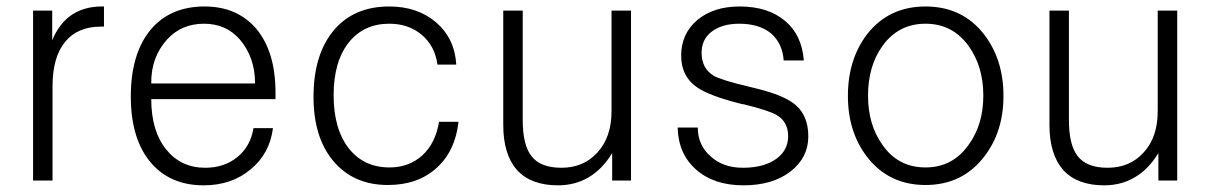

<svg xmlns="http://www.w3.org/2000/svg" viewBox="-20 -551 3702 587"><path d="M81.1 1H140.6V-287.1Q140.6 -377 179.7 -423.8Q217.8 -469.7 289.1 -469.7H297.9V-531.2H291Q239.3 -531.2 201.2 -506.8Q161.1 -480.5 139.6 -427.7V-518.6H81.1Z M442.4 -295.9Q441.4 -376 491.2 -430.7Q535.2 -478.5 603.5 -478.5Q670.9 -478.5 712.9 -430.7Q759.8 -376 759.8 -295.9ZM442.4 -248H822.3V-267.6Q822.3 -392.6 763.7 -462.9Q705.1 -531.2 605.5 -531.2Q500 -531.2 440.4 -460Q379.9 -386.7 379.9 -255.9Q379.9 -127.9 439.5 -55.7Q499 15.6 602.5 15.6Q688.5 15.6 746.1 -33.2Q804.7 -81.1 814.5 -159.2H754.9Q746.1 -103.5 705.1 -70.3Q665 -38.1 607.4 -38.1Q533.2 -38.1 488.3 -93.8Q442.4 -150.4 442.4 -248Z M1322.3 -178.7Q1311.5 -113.3 1271.5 -76.2Q1230.5 -39.1 1170.9 -39.1Q1092.8 -39.1 1046.9 -96.7Q1000 -156.2 1000 -259.8Q1000 -363.3 1046.9 -421.9Q1092.8 -478.5 1169.9 -478.5Q1228.5 -478.5 1268.6 -445.3Q1309.6 -411.1 1317.4 -353.5H1375Q1370.1 -433.6 1313.5 -482.4Q1256.8 -531.2 1169.9 -531.2Q1062.5 -531.2 1001 -459Q938.5 -384.8 938.5 -254.9Q938.5 -129.9 1000 -57.6Q1061.5 14.6 1166 14.6Q1257.8 14.6 1315.4 -38.1Q1372.1 -89.8 1381.8 -178.7Z M1909.2 -518.6H1849.6V-210.9Q1849.6 -131.8 1806.6 -85Q1764.6 -38.1 1696.3 -38.1Q1631.8 -38.1 1604.5 -74.2Q1578.1 -108.4 1578.1 -183.6V-518.6H1518.6V-168.9Q1518.6 -79.1 1560.5 -31.2Q1603.5 15.6 1685.5 15.6Q1738.3 15.6 1779.3 -8.8Q1821.3 -33.2 1851.6 -83V1H1909.2Z M2051.8 -161.1Q2053.7 -81.1 2107.4 -33.2Q2162.1 15.6 2252.9 15.6Q2342.8 15.6 2397.5 -27.3Q2451.2 -69.3 2451.2 -133.8Q2451.2 -196.3 2413.1 -229.5Q2377.9 -259.8 2293 -280.3L2269.5 -286.1Q2186.5 -305.7 2162.1 -319.3Q2125 -341.8 2125 -389.6Q2125 -429.7 2154.3 -453.1Q2186.5 -478.5 2240.2 -478.5Q2300.8 -478.5 2336.9 -449.2Q2372.1 -418.9 2376 -366.2H2437.5Q2431.6 -444.3 2379.9 -487.3Q2328.1 -531.2 2241.2 -531.2Q2161.1 -531.2 2111.3 -489.3Q2062.5 -447.3 2062.5 -380.9Q2062.5 -318.4 2109.4 -285.2Q2147.5 -257.8 2250 -232.4H2252.9Q2332 -212.9 2354.5 -199.2Q2389.6 -178.7 2389.6 -134.8Q2389.6 -91.8 2353.5 -65.4Q2315.4 -38.1 2251 -38.1Q2190.4 -38.1 2152.3 -73.2Q2113.3 -107.4 2113.3 -161.1Z M2809.6 -531.2Q2697.3 -531.2 2630.9 -446.3Q2572.3 -369.1 2572.3 -257.8Q2572.3 -147.5 2630.9 -71.3Q2697.3 14.6 2809.6 14.6Q2921.9 14.6 2988.3 -71.3Q3047.9 -147.5 3047.9 -257.8Q3047.9 -369.1 2988.3 -446.3Q2921.9 -531.2 2809.6 -531.2ZM2809.6 -478.5Q2892.6 -478.5 2941.4 -410.2Q2986.3 -347.7 2986.3 -258.8Q2986.3 -169.9 2941.4 -108.4Q2892.6 -39.1 2809.6 -39.1Q2725.6 -39.1 2677.7 -108.4Q2633.8 -169.9 2633.8 -258.8Q2633.8 -348.6 2677.7 -410.2Q2726.6 -478.5 2809.6 -478.5Z M3579.1 -518.6H3519.5V-210.9Q3519.5 -131.8 3476.6 -85Q3434.6 -38.1 3366.2 -38.1Q3301.8 -38.1 3274.4 -74.2Q3248 -108.4 3248 -183.6V-518.6H3188.5V-168.9Q3188.5 -79.1 3230.5 -31.2Q3273.4 15.6 3355.5 15.6Q3408.2 15.6 3449.2 -8.8Q3491.2 -33.2 3521.5 -83V1H3579.1Z"/></svg>

Font: Dotum
Style: Regular
Weight: 400
Version: Version 2.21